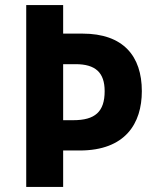

<svg xmlns="http://www.w3.org/2000/svg" viewBox="-20 -734 615 754"><path d="M537 -376C537 -514 464 -602 304 -602H228V-714H83V0H228V-143H293C472 -143 537 -249 537 -376ZM268 -262H228V-482H277C355 -482 391 -449 391 -376C391 -295 353 -262 268 -262Z"/></svg>

Font: Noto Sans Malayalam SemiCondensed
Style: Bold
Weight: 700
Width: 4
Designer: Jelle Bosma - Monotype Design Team
Foundry: Monotype Imaging Inc.
Version: Version 2.104